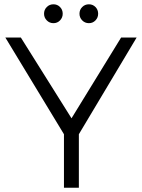

<svg xmlns="http://www.w3.org/2000/svg" viewBox="-20 -874 662 894"><path d="M229 -766.1Q210.4 -766.1 197.8 -779.1Q185.1 -792 185.1 -810.1Q185.1 -828.6 197.8 -841.3Q210.4 -854 229 -854Q247.1 -854 259.5 -841.3Q272 -828.6 272 -810.1Q272 -792 259.5 -779.1Q247.1 -766.1 229 -766.1ZM394 -766.1Q375.5 -766.1 362.8 -779.1Q350.1 -792 350.1 -810.1Q350.1 -828.6 362.8 -841.3Q375.5 -854 394 -854Q412.1 -854 424.6 -841.3Q437 -828.6 437 -810.1Q437 -792 424.6 -779.1Q412.1 -766.1 394 -766.1ZM616.2 -699.2 347.2 -249V0H277.8V-249L4.9 -699.2H77.1L313 -323.2L543.9 -699.2Z"/></svg>

Font: Montserrat arm Light
Style: Regular
Weight: 300
Designer: Julieta Ulanovsky
Foundry: Julieta Ulanovsky
Version: Version 6.000;PS 006.000;hotconv 1.0.88;makeotf.lib2.5.64775